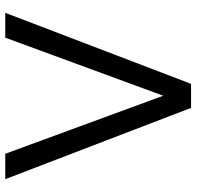

<svg xmlns="http://www.w3.org/2000/svg" viewBox="-28 -692 728 711"><g transform="rotate(-90 335.5 -336.0)"><path d="M644 -680 381 8H292L28 -680H122L337 -95L552 -680Z"/></g></svg>

Font: Martel Sans
Style: Regular
Weight: 400
Designer: Dan Reynolds and Mathieu Réguer
Foundry: Dan Reynolds and Mathieu Réguer
Version: Version 1.002; ttfautohint (v1.1) -l 5 -r 5 -G 72 -x 0 -D la